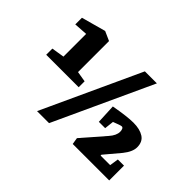

<svg xmlns="http://www.w3.org/2000/svg" viewBox="-117 -888 1165 1165"><g transform="rotate(45 465.5 -306.0)"><path d="M354 -269H75.2V-321.8L157.2 -335V-529.8L69.8 -523.9V-581.1L226.1 -624L286.1 -597.2V-331.1L354 -319.8ZM569.8 -621.1H672.9L380.9 12.2H277.8ZM832 -127H884.8V0H571.8L564.9 -43L691.9 -189Q723.1 -224.1 723.1 -255.9Q723.1 -268.6 719 -277.3Q714.8 -286.1 707 -286.1Q697.3 -286.1 649.9 -267.1L643.1 -207H588.9L583 -333Q688.5 -352.1 741.2 -352.1Q796.4 -352.1 829.6 -330.8Q862.8 -309.6 862.8 -262.2Q862.8 -223.6 825.2 -176.8L741.2 -77.1V-69.8H823.2Z"/></g></svg>

Font: Grenze
Style: Bold
Weight: 700
Designer: Renata Polastri
Foundry: Omnibus-Type
Version: Version 1.002;PS 001.002;hotconv 1.0.88;makeotf.lib2.5.64775